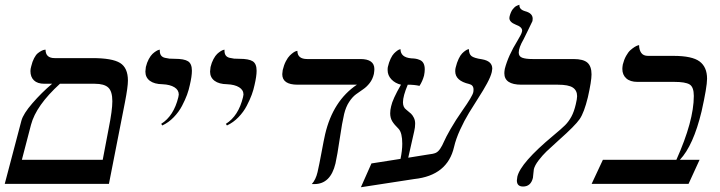

<svg xmlns="http://www.w3.org/2000/svg" viewBox="-34 -766 3000 800"><path d="M360.8 -417H215.8Q116.2 -326.2 95.2 -246.1L57.1 -100.1H394L418.9 -231Q434.1 -306.6 434.1 -344.2Q434.1 -385.3 417.2 -401.1Q400.4 -417 360.8 -417ZM419.9 0H-14.2L55.2 -263.2Q63 -292 101.1 -335.9Q139.2 -379.9 183.1 -417H150.9Q122.1 -417 107.4 -431.2Q92.8 -445.3 92.8 -470.2Q92.8 -478.5 96.2 -490.2Q100.6 -509.3 108.2 -523.7Q115.7 -538.1 123.8 -544.4Q131.8 -550.8 139.2 -554.4Q146.5 -558.1 151.4 -558.6L155.8 -559.1Q155.8 -523.9 193.8 -523.9H351.1Q433.6 -523.9 466.3 -503.7Q499 -483.4 499 -430.2Q499 -403.8 486.8 -340.8Z M642.1 -243.2 637.7 -250Q689.9 -282.7 709 -360.8Q710.9 -368.7 710.9 -372.1Q710.9 -391.1 692.9 -402.3Q674.8 -413.6 643.1 -415Q608.9 -415.5 590.3 -429.4Q571.8 -443.4 571.8 -467.8Q571.8 -473.1 573.7 -486.8Q578.1 -505.4 585.9 -519.8Q593.8 -534.2 601.3 -541.3Q608.9 -548.3 616 -552.7Q623 -557.1 627.4 -558.1L631.8 -559.1V-554.2Q631.8 -542.5 637 -535.2Q642.1 -527.8 653.1 -525.1Q664.1 -522.5 671.9 -521.7Q679.7 -521 693.8 -521Q733.4 -521 749.5 -510.7Q765.6 -500.5 765.6 -471.2Q765.6 -448.2 756.8 -411.1Q752.9 -392.1 745.4 -371.3Q737.8 -350.6 724.6 -325.2Q711.4 -299.8 689.9 -277.6Q668.5 -255.4 642.1 -243.2Z M911.6 -243.2 907.2 -250Q959.5 -282.7 978.5 -360.8Q980.5 -368.7 980.5 -372.1Q980.5 -391.1 962.4 -402.3Q944.3 -413.6 912.6 -415Q878.4 -415.5 859.9 -429.4Q841.3 -443.4 841.3 -467.8Q841.3 -473.1 843.3 -486.8Q847.7 -505.4 855.5 -519.8Q863.3 -534.2 870.8 -541.3Q878.4 -548.3 885.5 -552.7Q892.6 -557.1 897 -558.1L901.4 -559.1V-554.2Q901.4 -542.5 906.5 -535.2Q911.6 -527.8 922.6 -525.1Q933.6 -522.5 941.4 -521.7Q949.2 -521 963.4 -521Q1002.9 -521 1019 -510.7Q1035.2 -500.5 1035.2 -471.2Q1035.2 -448.2 1026.4 -411.1Q1022.5 -392.1 1014.9 -371.3Q1007.3 -350.6 994.1 -325.2Q981 -299.8 959.5 -277.6Q938 -255.4 911.6 -243.2Z M1399.9 -291Q1391.6 -256.3 1381.6 -188Q1371.6 -119.6 1363.8 -85Q1343.3 1 1275.9 1H1265.1Q1281.7 -17.1 1289.1 -48.8Q1296.4 -80.6 1305.9 -132.1Q1315.4 -183.6 1320.8 -207Q1353.5 -346.2 1453.1 -413.1H1206.1Q1142.1 -413.1 1142.1 -457Q1142.1 -462.4 1144 -474.1Q1148.9 -495.1 1157.2 -511Q1165.5 -526.9 1173.6 -534.7Q1181.6 -542.5 1188.7 -547.4Q1195.8 -552.2 1200.7 -553.2L1205.1 -554.2Q1205.1 -520 1246.1 -520H1467.8Q1525.9 -520 1525.9 -478Q1525.9 -471.7 1523.9 -458Q1518.6 -435.5 1506.1 -419.7Q1493.7 -403.8 1479 -394Q1464.4 -384.3 1449.2 -373Q1434.1 -361.8 1420.7 -341.3Q1407.2 -320.8 1399.9 -291Z M1749 -122.1Q1771 -124.5 1781.2 -128.9Q1791.5 -133.3 1800.3 -146.5Q1809.1 -159.7 1815.9 -176Q1822.8 -192.4 1843.5 -228.8Q1864.3 -265.1 1893.1 -306.2Q1934.6 -365.2 1938 -381.8Q1939 -385.7 1939 -393.1Q1939 -411.6 1920.9 -416Q1862.8 -429.2 1862.8 -469.2Q1862.8 -479 1864.7 -484.9Q1869.6 -505.4 1877 -520.8Q1884.3 -536.1 1891.6 -543.5Q1898.9 -550.8 1905.5 -555.2Q1912.1 -559.6 1916 -560.5L1919.9 -561Q1919.9 -541 1930.4 -532.5Q1940.9 -523.9 1974.1 -519Q2017.1 -511.7 2017.1 -480Q2017.1 -475.6 2015.1 -465.8Q2010.7 -446.8 1995.4 -418.5Q1980 -390.1 1960.2 -359.6Q1940.4 -329.1 1920.4 -296.1Q1900.4 -263.2 1883.1 -225.3Q1865.7 -187.5 1857.9 -153.8Q1830.6 -34.7 1691.9 -20L1469.7 14.2L1513.7 -85L1634.8 -104Q1642.1 -138.7 1642.1 -167Q1642.1 -212.4 1627 -229Q1608.9 -246.6 1600.3 -260.7Q1591.8 -274.9 1591.8 -293.9Q1591.8 -308.1 1595.7 -323.2Q1601.6 -352.1 1636.7 -413.1Q1612.3 -418.9 1596.7 -435.5Q1581.1 -452.1 1581.1 -474.1Q1581.1 -482.9 1582 -486.8Q1586.4 -506.3 1593.5 -521.2Q1600.6 -536.1 1607.7 -543.2Q1614.7 -550.3 1620.8 -554.7Q1627 -559.1 1630.9 -560.1L1634.8 -561Q1634.8 -526.9 1679.7 -522.9Q1691.4 -522.5 1698.7 -521.2Q1706.1 -520 1715.8 -515.9Q1725.6 -511.7 1730.7 -502Q1735.8 -492.2 1735.8 -477.1Q1735.8 -465.8 1732.9 -451.2Q1726.6 -427.7 1713.9 -408.2Q1692.9 -413.1 1665 -413.1Q1645 -365.7 1645 -339.8Q1645 -318.8 1658.7 -309.1Q1672.4 -298.3 1678.7 -292.2Q1685.1 -286.1 1690.4 -275.4Q1695.8 -264.6 1695.8 -251Q1695.8 -235.4 1691.9 -219.2L1667 -108.9Z M2147.5 -602.1Q2127.4 -567.4 2127.4 -546.9Q2127.4 -530.8 2142.1 -525.4Q2156.7 -520 2185.5 -520H2355.5Q2396.5 -520 2413.6 -504.9Q2430.7 -489.7 2430.7 -456.1Q2430.7 -428.2 2415.5 -360.8Q2399.9 -296.9 2381.3 -269.8Q2362.8 -242.7 2294.4 -182.1Q2259.3 -150.4 2242.9 -134.8Q2226.6 -119.1 2210.4 -98.1Q2194.3 -77.1 2190.4 -61Q2189 -52.7 2188.2 -41.3Q2187.5 -29.8 2186.5 -24.9Q2177.7 11.2 2145.5 11.2Q2119.6 11.2 2119.6 -14.2Q2119.6 -18.1 2121.6 -29.8Q2134.8 -87.4 2271.5 -201.2Q2306.2 -230 2320.8 -244.6Q2335.4 -259.3 2346.7 -279.8Q2357.9 -300.3 2365.2 -332Q2370.6 -354.5 2370.6 -365.2Q2370.6 -389.2 2352.8 -401.1Q2335 -413.1 2290.5 -413.1H2138.7Q2067.4 -413.1 2067.4 -460.9Q2067.4 -467.3 2069.3 -479Q2083.5 -534.2 2122.6 -597.2Q2138.7 -624 2140.6 -632.8Q2141.6 -634.8 2141.6 -638.2Q2141.6 -653.8 2115.2 -663.1Q2088.4 -673.8 2088.4 -690.9Q2088.4 -691.9 2088.9 -694.3Q2089.4 -696.8 2089.4 -698.2Q2091.8 -707.5 2095.2 -715.1Q2098.6 -722.7 2102.3 -727.3Q2106 -731.9 2109.9 -735.6Q2113.8 -739.3 2117.4 -741Q2121.1 -742.7 2123.8 -743.9Q2126.5 -745.1 2128.4 -745.6L2130.4 -746.1Q2128.4 -726.6 2154.3 -719.2Q2185.5 -710.9 2185.5 -688Q2185.5 -682.1 2184.6 -678.2Q2183.6 -675.8 2167.2 -642.1Q2150.9 -608.4 2147.5 -602.1Z M2772 -533.2Q2849.6 -533.2 2880.9 -510Q2912.1 -486.8 2912.1 -438Q2912.1 -403.8 2889.2 -301.8Q2855 -159.7 2798.8 -100.1H2880.9L2835 0H2431.2L2478 -100.1H2784.2Q2856.9 -262.2 2856.9 -366.2Q2856.9 -403.8 2839.1 -414.3Q2821.3 -424.8 2775.9 -424.8H2622.1Q2591.8 -424.8 2575.4 -439.5Q2559.1 -454.1 2559.1 -479Q2559.1 -485.4 2561 -497.1Q2565.9 -517.1 2574.7 -533Q2583.5 -548.8 2592.5 -556.9Q2601.6 -564.9 2609.9 -570.1Q2618.2 -575.2 2623.5 -576.7L2628.9 -578.1Q2628.9 -558.6 2637.7 -545.9Q2646.5 -533.2 2666 -533.2Z"/></svg>

Font: Common Serif Medium
Style: Italic
Weight: 500
Italic angle: -12°
Designer: Philipp H. Poll, Khaled Hosny
Foundry: Stefan Peev, Context Ltd.
Version: Version 1.026